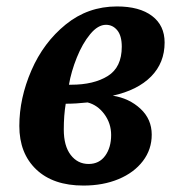

<svg xmlns="http://www.w3.org/2000/svg" viewBox="-20 -566 547 596"><path d="M40 -175Q40 -261 77.5 -347.5Q115 -434 184 -490Q253 -546 343 -546Q413 -546 452 -516.5Q491 -487 491 -434Q491 -371 449 -328.5Q407 -286 330 -269Q381 -261 416 -228.5Q451 -196 451 -148Q451 -102 423.5 -66Q396 -30 348 -10Q300 10 239 10Q145 10 92.5 -40Q40 -90 40 -175ZM201 -303Q271 -303 314.5 -330Q358 -357 358 -421Q358 -455 344 -472Q330 -489 309 -489Q284 -489 260 -460Q236 -431 218.5 -387.5Q201 -344 194 -303ZM325 -147Q325 -183 304 -211.5Q283 -240 252 -248Q216 -244 184 -244Q178 -208 178 -164Q178 -113 199.5 -85Q221 -57 255 -57Q288 -57 306.5 -82.5Q325 -108 325 -147Z"/></svg>

Font: Noto Serif Narrow
Style: Bold Italic
Weight: 700
Width: 4
Italic angle: -12°
Designer: Monotype Design Team
Foundry: Monotype Imaging Inc.
Version: Version 1.001